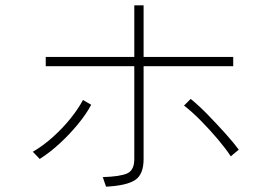

<svg xmlns="http://www.w3.org/2000/svg" viewBox="-20 -734 1040 722"><path d="M379 -32Q379 -33 375.5 -41.5Q372 -50 369.5 -59Q367 -68 366 -68Q432 -70 458.5 -82Q485 -94 485 -136V-485H152V-520H485V-714H520V-520H857V-485H520V-136Q520 -78 488 -57Q456 -36 379 -32ZM129 -136Q129 -137 122.5 -143.5Q116 -150 110 -156.5Q104 -163 103 -163Q141 -185 177.5 -217.5Q214 -250 244 -287Q274 -324 292 -358L323 -340Q305 -306 273.5 -267.5Q242 -229 204.5 -194.5Q167 -160 129 -136ZM848 -146Q829 -175 799 -210.5Q769 -246 735.5 -280Q702 -314 672 -337L697 -362Q727 -338 761.5 -302.5Q796 -267 827.5 -232Q859 -197 878 -171Q878 -171 870.5 -165Q863 -159 856 -153Q849 -147 848 -146Z"/></svg>

Font: Zen Kaku Gothic New Light
Style: Regular
Weight: 300
Designer: Yoshimichi Ohira
Foundry: Positype
Version: Version 1.002